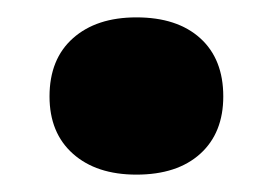

<svg xmlns="http://www.w3.org/2000/svg" viewBox="-20 -464 314 221"><path d="M137 -263Q91 -263 64 -287Q37 -311 37 -353Q37 -396 64 -420Q91 -444 137 -444Q184 -444 210.5 -420Q237 -396 237 -353Q237 -311 210.5 -287Q184 -263 137 -263Z"/></svg>

Font: Kantumruy Pro
Style: Bold
Weight: 700
Version: Version 1.002